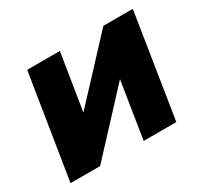

<svg xmlns="http://www.w3.org/2000/svg" viewBox="-112 -661 861 814"><g transform="rotate(-30 319.0 -254.0)"><path d="M20 0 101 -508H261L217 -232L474 -508H618L538 0H378L422 -277L165 0Z"/></g></svg>

Font: Mulish Black
Style: Italic
Weight: 900
Italic angle: -9°
Designer: Vernon Adams
Foundry: Vernon Adams
Version: Version 3.603; ttfautohint (v1.8.3)